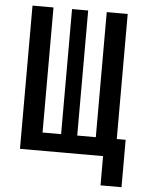

<svg xmlns="http://www.w3.org/2000/svg" viewBox="-57 -739 700 926"><g transform="rotate(5 293.0 -275.5)"><path d="M62.5 0V-693.4H164.1V-87.9H253.9V-693.4H332V-87.9H421.9V-693.4H523.4V-87.9H566.4V141.6H464.8V0Z"/></g></svg>

Font: Cascadia Mono PL
Style: Regular
Weight: 400
Monospace: yes
Designer: Aaron Bell
Foundry: Saja Typeworks
Version: Version 2404.023; ttfautohint (v1.8.4)